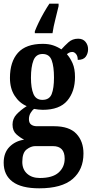

<svg xmlns="http://www.w3.org/2000/svg" viewBox="-21 -786 499 1042"><path d="M192 236Q95 236 47 200Q-1 164 -1 97Q-1 43 30.5 11Q62 -21 110 -28Q88 -39 67.5 -57.5Q47 -76 47 -110Q47 -142 69 -165.5Q91 -189 124 -210Q84 -227 58.5 -266.5Q33 -306 33 -363Q33 -451 76.5 -499.5Q120 -548 211 -548Q243 -548 267 -540Q291 -532 312 -518Q329 -537 350.5 -556.5Q372 -576 403 -576Q429 -576 443 -559Q457 -542 457 -519Q457 -496 444.5 -478.5Q432 -461 401 -461Q401 -482 391.5 -493Q382 -504 372 -504Q362 -504 355 -500.5Q348 -497 342 -492Q360 -472 373 -442.5Q386 -413 386 -368Q386 -289 344 -239.5Q302 -190 211 -190Q202 -190 187 -191.5Q172 -193 164 -195Q154 -188 145 -173Q136 -158 136 -139Q136 -119 148 -110Q160 -101 179 -101H272Q355 -101 393.5 -60Q432 -19 432 47Q432 135 373 185.5Q314 236 192 236ZM209 -244Q247 -244 259.5 -275.5Q272 -307 272 -365Q272 -425 259.5 -459Q247 -493 210 -493Q174 -493 160.5 -458Q147 -423 147 -364Q147 -308 160.5 -276Q174 -244 209 -244ZM195 180Q264 180 297 150.5Q330 121 330 75Q330 7 266 7H170Q147 7 123.5 25Q100 43 100 93Q100 133 126 156.5Q152 180 195 180ZM168 -616Q176 -637 189 -664Q202 -691 217.5 -718Q233 -745 247 -766H297V-753Q290 -722 279.5 -681.5Q269 -641 264 -606H168Z"/></svg>

Font: Noto Serif Tamil ExtraCondensed
Style: Bold
Weight: 700
Width: 2
Designer: Indian Type Foundry, Tom Grace, and the Monotype Design Team
Foundry: Monotype Imaging Inc.
Version: Version 2.004; ttfautohint (v1.8.4.7-5d5b)